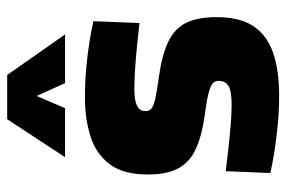

<svg xmlns="http://www.w3.org/2000/svg" viewBox="-148 -618 778 521"><g transform="rotate(-90 240.5 -357.0)"><path d="M242 12Q201 12 160.5 8Q120 4 86.5 -1.5Q53 -7 32 -12L37 -133Q63 -130 96.5 -126Q130 -122 162.5 -119.5Q195 -117 216 -117Q239 -117 253.5 -120Q268 -123 275 -131Q282 -139 282 -152Q282 -163 274.5 -169Q267 -175 247 -180Q227 -185 188 -190Q132 -198 96.5 -214.5Q61 -231 44.5 -262Q28 -293 28 -344Q28 -411 56 -448Q84 -485 131.5 -500Q179 -515 237 -515Q277 -515 316.5 -511.5Q356 -508 389.5 -502.5Q423 -497 444 -492L439 -367Q413 -370 379 -373.5Q345 -377 313 -379Q281 -381 259 -381Q241 -381 227.5 -378Q214 -375 207 -368.5Q200 -362 200 -350Q200 -341 206.5 -335Q213 -329 232 -324.5Q251 -320 288 -315Q349 -307 386 -290Q423 -273 439 -241.5Q455 -210 455 -157Q455 -95 430.5 -58Q406 -21 358.5 -4.5Q311 12 242 12ZM75 -569 178 -726H298L408 -569H276L241 -646L208 -569Z"/></g></svg>

Font: Cairo Play Black
Style: Regular
Weight: 900
Version: Version 3.119